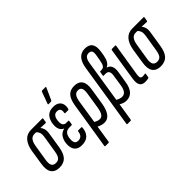

<svg xmlns="http://www.w3.org/2000/svg" viewBox="-64 -1260 2010 2010"><g transform="rotate(-45 941.0 -255.0)"><path d="M142 6Q79 6 50 -34.5Q21 -75 34 -157L60 -324Q73 -401 110.5 -443.5Q148 -486 210 -486H377Q384 -486 383 -478L376 -436Q376 -427 368 -427L293 -430V-429Q308 -413 315.5 -386.5Q323 -360 316 -319L290 -154Q277 -70 242 -32Q207 6 142 6ZM150 -55Q184 -55 201.5 -77.5Q219 -100 227 -155L255 -328Q262 -372 253.5 -394.5Q245 -417 228 -430H202Q172 -430 152 -406Q132 -382 124 -331L96 -158Q87 -104 100.5 -79.5Q114 -55 150 -55Z M474 6Q421 6 394.5 -22.5Q368 -51 368 -103Q368 -156 391 -196.5Q414 -237 463 -249V-251Q438 -262 425.5 -285Q413 -308 413 -339Q413 -407 445 -449.5Q477 -492 543 -492Q600 -492 627 -459Q654 -426 641 -367Q638 -356 631 -356H586Q580 -356 581 -367Q588 -396 577.5 -413.5Q567 -431 538 -431Q513 -431 499 -417Q485 -403 479.5 -380.5Q474 -358 474 -334Q474 -276 524 -276H552Q560 -276 558 -267L552 -227Q550 -219 544 -219H513Q467 -219 449 -189.5Q431 -160 431 -113Q431 -82 443 -68.5Q455 -55 480 -55Q539 -55 547 -124Q547 -132 555 -132H601Q607 -132 607 -121Q603 -63 570.5 -28.5Q538 6 474 6ZM529 -546Q520 -546 525 -557L572 -686Q576 -695 586 -695H631Q642 -695 636 -684L578 -555Q573 -546 564 -546Z M639 185Q632 185 633 176L715 -339Q728 -420 760.5 -456Q793 -492 854 -492Q916 -492 943.5 -452.5Q971 -413 958 -334L929 -151Q916 -75 886 -34.5Q856 6 809 6Q769 6 726 -17L696 176Q695 185 687 185ZM776 -333 736 -75Q749 -68 765 -61.5Q781 -55 799 -55Q825 -55 841.5 -78.5Q858 -102 867 -154L895 -333Q903 -385 892 -408Q881 -431 849 -431Q818 -431 801 -408Q784 -385 776 -333Z M966 185Q959 185 960 176L1073 -541Q1097 -689 1208 -689Q1268 -689 1292.5 -654Q1317 -619 1306 -545L1298 -497Q1283 -410 1232 -387V-385Q1264 -378 1278 -347Q1292 -316 1284 -266L1263 -138Q1241 6 1133 6Q1112 6 1092 -1Q1072 -8 1054 -19L1023 176Q1022 185 1014 185ZM1137 -546 1063 -76Q1079 -67 1096 -61Q1113 -55 1130 -55Q1188 -55 1203 -147L1222 -273Q1235 -349 1178 -349H1148Q1141 -349 1142 -355L1150 -399Q1151 -407 1157 -407H1174Q1199 -407 1212.5 -425Q1226 -443 1235 -495L1244 -548Q1252 -593 1242 -610.5Q1232 -628 1203 -628Q1149 -628 1137 -546Z M1411 6Q1368 6 1349.5 -22Q1331 -50 1341 -114L1398 -477Q1400 -486 1407 -486H1456Q1464 -486 1462 -477L1403 -109Q1399 -76 1406.5 -65Q1414 -54 1434 -54Q1453 -54 1468 -58Q1475 -59 1474 -51L1467 -8Q1466 -1 1461 0Q1440 6 1411 6Z M1641 6Q1578 6 1549 -34.5Q1520 -75 1533 -157L1559 -324Q1572 -401 1609.5 -443.5Q1647 -486 1709 -486H1876Q1883 -486 1882 -478L1875 -436Q1875 -427 1867 -427L1792 -430V-429Q1807 -413 1814.5 -386.5Q1822 -360 1815 -319L1789 -154Q1776 -70 1741 -32Q1706 6 1641 6ZM1649 -55Q1683 -55 1700.5 -77.5Q1718 -100 1726 -155L1754 -328Q1761 -372 1752.5 -394.5Q1744 -417 1727 -430H1701Q1671 -430 1651 -406Q1631 -382 1623 -331L1595 -158Q1586 -104 1599.5 -79.5Q1613 -55 1649 -55Z"/></g></svg>

Font: Sofia Sans Extra Condensed
Style: Italic
Weight: 400
Italic angle: -9°
Designer: Botio Nikoltchev, Ani Petrova
Foundry: lettersoup
Version: Version 4.101; ttfautohint (v1.8.4.7-5d5b)